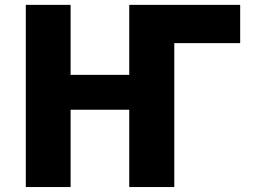

<svg xmlns="http://www.w3.org/2000/svg" viewBox="-20 -752 1040 774"><path d="M682.6 -578.1V2H501V-309.6H264.6V2H84V-732.4H264.6V-450.2H501V-732.4H948.2V-578.1Z"/></svg>

Font: Gen Shin Gothic Heavy
Style: Bold
Weight: 900
Designer: [Source Han Sans]
Ryoko NISHIZUKA  (kana & ideographs); Paul D. Hunt (Latin, Greek & Cyrillic); Wenlong ZHANG  (bopomofo
Version: Version 1.002.20150607